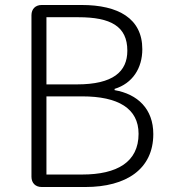

<svg xmlns="http://www.w3.org/2000/svg" viewBox="-20 -749 682 769"><path d="M106 -364V-41C106 -16 122 0 147 0H214H322C486 0 594 -72 594 -212C594 -313 531 -372 439 -388V-393C511 -415 550 -476 550 -552C550 -675 454 -729 307 -729H147C122 -729 106 -713 106 -688ZM166 -545V-680H230H294C423 -680 490 -644 490 -546C490 -462 433 -411 288 -411H166ZM166 -206V-363H237H309C453 -363 535 -315 535 -213C535 -100 449 -50 309 -50H166Z"/></svg>

Font: GenSenRounded2 TW L
Style: Regular
Weight: 300
Version: Version 2.100;PS 2.1;hotconv 16.6.51;makeotf.lib2.5.65220 DE